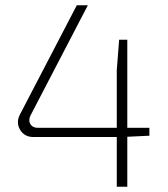

<svg xmlns="http://www.w3.org/2000/svg" viewBox="-20 -710 640 730"><path d="M548 -194 464 -190V0H424V-189H107Q73 -189 56.5 -216.5Q40 -244 56 -275L272 -690H314L96 -271Q87 -252 95.5 -238Q104 -224 124 -224H424V-443L433 -559H464V-224H548Z"/></svg>

Font: Exo 2.0 Extra Light
Style: Regular
Weight: 250
Designer: Natanael Gama
Version: Version 1.001;PS 001.001;hotconv 1.0.70;makeotf.lib2.5.58329